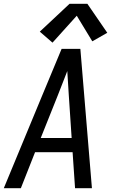

<svg xmlns="http://www.w3.org/2000/svg" viewBox="-21 -993 617 1013"><path d="M-1 0H89L164 -190H362L375 0H464L403 -735H304L202 -490ZM194 -265 284 -490Q296 -522 309 -554Q322 -586 334 -618Q336 -586 338 -554Q340 -522 342 -490L357 -265ZM256 -768 384 -910 466 -775 545 -820 440 -973H346L189 -826Z"/></svg>

Font: Iosevka Sparkle
Style: Italic
Weight: 400
Italic angle: -9°
Designer: Belleve Invis
Foundry: Belleve Invis
Version: Version 4.5.0; ttfautohint (v1.8.3)